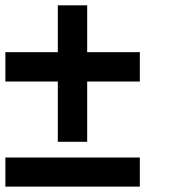

<svg xmlns="http://www.w3.org/2000/svg" viewBox="-20 -694 707 714"><path d="M0 -108.3H500V0H0ZM500 -390.8H304.2V-166.7H195V-390.8H0V-500H195V-674.2H304.2V-500H500Z"/></svg>

Font: 0xA000-Squareish-Mono
Style: Squareish-Mono-Bold
Weight: 700
Version: Version 0.1